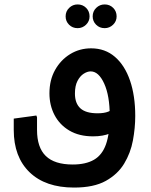

<svg xmlns="http://www.w3.org/2000/svg" viewBox="-20 -615 682 866"><path d="M314 231Q185 231 113.5 162Q42 93 42 -29H147Q147 50 186.5 88.5Q226 127 308 127Q367 127 404 105.5Q441 84 458 36Q475 -12 475 -92H590Q590 -38 579.5 18.5Q569 75 540 123Q511 171 457 201Q403 231 314 231ZM42 -29V-80L144 -94L147 -86V-29ZM400 0Q337 0 293 -26Q249 -52 226 -96Q203 -140 203 -194Q203 -254 228.5 -299.5Q254 -345 296.5 -371Q339 -397 391 -397Q454 -397 498.5 -358.5Q543 -320 566.5 -251.5Q590 -183 590 -92H475Q475 -183 450 -238Q425 -293 389 -293Q374 -293 357.5 -282.5Q341 -272 329.5 -250Q318 -228 318 -193Q318 -149 342.5 -126.5Q367 -104 420 -104Q450 -104 468.5 -111.5Q487 -119 501 -134L528 -50Q509 -27 477 -13.5Q445 0 400 0ZM330 -488Q307 -488 291.5 -503.5Q276 -519 276 -541Q276 -564 292 -579.5Q308 -595 330 -595Q353 -595 368.5 -579.5Q384 -564 384 -541Q384 -519 368 -503.5Q352 -488 330 -488ZM452 -488Q429 -488 413.5 -503.5Q398 -519 398 -541Q398 -564 414 -579.5Q430 -595 452 -595Q475 -595 490.5 -579.5Q506 -564 506 -541Q506 -519 490 -503.5Q474 -488 452 -488Z"/></svg>

Font: Fustat
Style: Bold
Weight: 700
Designer: Mohamed Gaber, Khaled Hosny, Laura Garcia Mut
Foundry: Kief Type Foundry, Alif Type Foundry, Hard Type Foundry
Version: Version 1.007